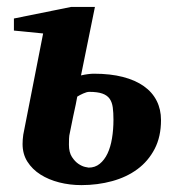

<svg xmlns="http://www.w3.org/2000/svg" viewBox="-20 -520 514 552"><path d="M306.2 -175.8Q306.2 -196.3 304.2 -211.2Q302.2 -226.1 295.2 -236.1Q288.1 -246.1 274.2 -251Q260.3 -255.9 236.8 -255.9Q229.5 -255.9 219.2 -251.2Q209 -246.6 202.1 -242.2Q201.2 -236.3 197.8 -219.7Q194.3 -203.1 190.4 -185.5Q186 -165 181.2 -140.1Q178.7 -130.4 178.5 -121.3Q178.2 -112.3 178.2 -104Q178.2 -82 186.8 -68.8Q195.3 -55.7 205.6 -48.8Q215.8 -42 224.9 -40Q233.9 -38.1 234.9 -38.1Q253.4 -38.1 266.8 -49.1Q280.3 -60.1 289.1 -78.6Q297.9 -97.2 302 -122.3Q306.2 -147.5 306.2 -175.8ZM442.9 -174.8Q442.9 -127 424.6 -91.8Q406.2 -56.6 375.2 -33.7Q344.2 -10.7 302.5 0.7Q260.7 12.2 213.9 12.2Q180.7 12.2 150.1 4.4Q119.6 -3.4 96.2 -18.3Q72.8 -33.2 58.8 -55.2Q44.9 -77.1 44.9 -106Q44.9 -112.8 45.4 -119.1Q45.9 -125.5 46.9 -132.8L104 -423.8L20 -432.1V-466.8L184.1 -500H252.9L212.9 -303.2Q223.6 -305.7 233.2 -306.9Q242.7 -308.1 250 -308.1Q297.4 -308.1 333.3 -298.8Q369.1 -289.6 393.6 -272.2Q418 -254.9 430.4 -230.2Q442.9 -205.6 442.9 -174.8Z"/></svg>

Font: Charis SIL Cyr
Style: Bold Italic
Weight: 700
Italic angle: -11°
Foundry: SIL International
Version: Version 5.000